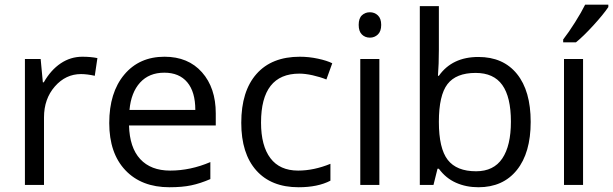

<svg xmlns="http://www.w3.org/2000/svg" viewBox="-20 -786 2605 816"><path d="M330.1 -544.9Q365.7 -544.9 394 -539.1L382.8 -463.9Q349.6 -471.2 324.2 -471.2Q259.3 -471.2 213.1 -418.5Q167 -365.7 167 -287.1V0H85.9V-535.2H152.8L162.1 -436H166Q195.8 -488.3 237.8 -516.6Q279.8 -544.9 330.1 -544.9Z M700.2 9.8Q581.5 9.8 512.9 -62.5Q444.3 -134.8 444.3 -263.2Q444.3 -392.6 508.1 -468.8Q571.8 -544.9 679.2 -544.9Q779.8 -544.9 838.4 -478.8Q897 -412.6 897 -304.2V-252.9H528.3Q530.8 -158.7 575.9 -109.9Q621.1 -61 703.1 -61Q789.6 -61 874 -97.2V-24.9Q831.1 -6.3 792.7 1.7Q754.4 9.8 700.2 9.8ZM678.2 -477.1Q613.8 -477.1 575.4 -435.1Q537.1 -393.1 530.3 -318.8H810.1Q810.1 -395.5 775.9 -436.3Q741.7 -477.1 678.2 -477.1Z M1249 9.8Q1132.8 9.8 1069.1 -61.8Q1005.4 -133.3 1005.4 -264.2Q1005.4 -398.4 1070.1 -471.7Q1134.8 -544.9 1254.4 -544.9Q1293 -544.9 1331.5 -536.6Q1370.1 -528.3 1392.1 -517.1L1367.2 -448.2Q1340.3 -459 1308.6 -466.1Q1276.9 -473.1 1252.4 -473.1Q1089.4 -473.1 1089.4 -265.1Q1089.4 -166.5 1129.2 -113.8Q1168.9 -61 1247.1 -61Q1314 -61 1384.3 -89.8V-18.1Q1330.6 9.8 1249 9.8Z M1592.3 0H1511.2V-535.2H1592.3ZM1504.4 -680.2Q1504.4 -708 1518.1 -720.9Q1531.7 -733.9 1552.2 -733.9Q1571.8 -733.9 1585.9 -720.7Q1600.1 -707.5 1600.1 -680.2Q1600.1 -652.8 1585.9 -639.4Q1571.8 -626 1552.2 -626Q1531.7 -626 1518.1 -639.4Q1504.4 -652.8 1504.4 -680.2Z M2013.2 -543.9Q2118.7 -543.9 2177 -471.9Q2235.4 -399.9 2235.4 -268.1Q2235.4 -136.2 2176.5 -63.2Q2117.7 9.8 2013.2 9.8Q1960.9 9.8 1917.7 -9.5Q1874.5 -28.8 1845.2 -68.8H1839.4L1822.3 0H1764.2V-759.8H1845.2V-575.2Q1845.2 -513.2 1841.3 -463.9H1845.2Q1901.9 -543.9 2013.2 -543.9ZM2001.5 -476.1Q1918.5 -476.1 1881.8 -428.5Q1845.2 -380.9 1845.2 -268.1Q1845.2 -155.3 1882.8 -106.7Q1920.4 -58.1 2003.4 -58.1Q2078.1 -58.1 2114.7 -112.5Q2151.4 -167 2151.4 -269Q2151.4 -373.5 2114.7 -424.8Q2078.1 -476.1 2001.5 -476.1Z M2458 0H2377V-535.2H2458ZM2373.5 -618.2Q2397 -648.4 2424.1 -691.4Q2451.2 -734.4 2466.8 -766.1H2565.4V-755.9Q2543.9 -724.1 2501.5 -677.7Q2459 -631.3 2427.7 -606H2373.5Z"/></svg>

Font: f0_44652 
Style: Regular
Weight: 400
Foundry: Ascender Corporation
Version: Version 1.10